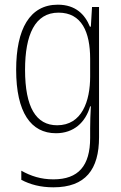

<svg xmlns="http://www.w3.org/2000/svg" viewBox="-20 -559 518 820"><path d="M227 -539C107 -539 49 -435 49 -261C49 -79 112 10 219 10C295 10 345 -36 365 -105H368C366 -67 365 -41 365 -10V30C365 149 315 207 208 207C155 207 112 193 71 170V209C109 229 153 241 208 241C345 241 403 165 403 27V-529H373L368 -445H364C343 -497 303 -539 227 -539ZM230 -505C329 -505 365 -422 365 -308V-232C365 -127 330 -24 224 -24C134 -24 87 -101 87 -261C87 -410 129 -505 230 -505Z"/></svg>

Font: Noto Sans Devanagari Condensed ExtraLight
Style: Regular
Weight: 200
Width: 3
Designer: Jelle Bosma - Monotype Design Team
Foundry: Monotype Imaging Inc.
Version: Version 2.004